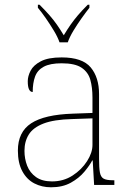

<svg xmlns="http://www.w3.org/2000/svg" viewBox="-20 -786 557 816"><path d="M197 10Q158 10 126 -6.5Q94 -23 75 -58Q56 -93 56 -146Q56 -225 112.5 -262Q169 -299 290 -303L373 -306V-371Q373 -414 364 -446.5Q355 -479 327 -498Q299 -517 242 -517Q193 -517 166 -502.5Q139 -488 129 -460.5Q119 -433 119 -395Q109 -395 103.5 -406Q98 -417 98 -441Q98 -462 110 -485.5Q122 -509 153.5 -525.5Q185 -542 242 -542Q330 -542 365.5 -499.5Q401 -457 401 -386V-110Q401 -73 404.5 -53.5Q408 -34 420 -27Q432 -20 459 -20H466V0H380L374 -104H372Q361 -83 338.5 -56Q316 -29 281 -9.5Q246 10 197 10ZM201 -15Q250 -15 288.5 -40Q327 -65 350 -101Q373 -137 373 -170V-283L287 -280Q209 -278 165 -261Q121 -244 102.5 -214.5Q84 -185 84 -145Q84 -111 95.5 -81.5Q107 -52 133 -33.5Q159 -15 201 -15ZM233 -606Q225 -629 209 -655.5Q193 -682 175 -708Q157 -734 141 -753V-766H148Q173 -741 190.5 -721Q208 -701 222 -681Q236 -661 251 -636Q266 -661 280 -681Q294 -701 311 -721Q328 -741 353 -766H360V-753Q345 -734 326.5 -708Q308 -682 292 -655.5Q276 -629 268 -606Z"/></svg>

Font: Noto Serif Bengali Thin
Style: Regular
Weight: 250
Version: Version 2.003